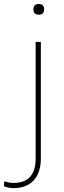

<svg xmlns="http://www.w3.org/2000/svg" viewBox="-90 -741 327 974"><path d="M106.4 -720.7Q133.8 -720.7 133.8 -693.4Q133.8 -666.5 106.4 -666.5Q79.6 -666.5 79.6 -693.4Q79.6 -720.7 106.4 -720.7ZM90.8 -528.3H117.2V63Q117.2 135.3 80.6 174.3Q43.9 213.4 -22 213.4Q-44.9 213.4 -69.8 203.6L-68.4 178.2Q-44.9 187 -22 187Q90.3 187 90.8 64Z"/></svg>

Font: Mardoto Thin
Style: Regular
Weight: 250
Designer: Christian Robertson, Vahan Hovhannisyan
Foundry: Google
Version: Version 1.000